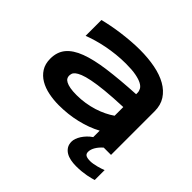

<svg xmlns="http://www.w3.org/2000/svg" viewBox="-213 -915 1383 1383"><g transform="rotate(45 478.5 -223.5)"><path d="M780.8 0Q753.9 23.4 738 50Q722.2 76.7 722.2 101.1Q722.2 121.6 736.1 129.9Q750 138.2 780.8 138.2Q794.4 138.2 811 135.3Q827.6 132.3 844 128.2Q860.4 124 875 119.1Q889.6 114.3 899.9 109.9V210.9Q889.6 213.9 873.8 218.3Q857.9 222.7 836.7 226.6Q815.4 230.5 789.6 233.2Q763.7 235.8 733.9 235.8Q704.6 235.8 677.7 230.5Q650.9 225.1 630.6 212.9Q610.4 200.7 598.1 181.2Q585.9 161.6 585.9 132.8Q585.9 118.7 592 101.1Q598.1 83.5 609.6 65.4Q621.1 47.4 637.5 30.3Q653.8 13.2 673.8 0V-65.9Q639.2 -46.9 599.4 -32.2Q559.6 -17.6 516.6 -7.3Q473.6 2.9 428 8.1Q382.3 13.2 335.9 13.2Q281.7 13.2 231.2 2.9Q180.7 -7.3 141.6 -30.3Q102.5 -53.2 78.9 -90.3Q55.2 -127.4 55.2 -181.2Q55.2 -249 92.3 -294.2Q129.4 -339.4 205.6 -368.2Q281.7 -397 398.2 -412.6Q514.6 -428.2 673.8 -437V-451.2Q673.8 -467.8 665 -484.1Q656.2 -500.5 633.1 -512.9Q609.9 -525.4 569.6 -533.2Q529.3 -541 466.8 -541Q417.5 -541 369.4 -535.9Q321.3 -530.8 276.6 -522Q231.9 -513.2 191.9 -501.5Q151.9 -489.7 119.1 -477.1V-638.2Q153.3 -647 195.8 -655.3Q238.3 -663.6 284.2 -669.7Q330.1 -675.8 377 -679.4Q423.8 -683.1 466.8 -683.1Q551.3 -683.1 622.6 -669.2Q693.8 -655.3 745.4 -626Q796.9 -596.7 825.9 -551.8Q855 -506.8 855 -444.8V0ZM673.8 -306.2Q569.3 -302.2 496.3 -294.9Q423.3 -287.6 375 -277.8Q326.7 -268.1 299.1 -256.8Q271.5 -245.6 257.8 -233.9Q244.1 -222.2 241 -210.4Q237.8 -198.7 237.8 -189Q237.8 -177.2 244.1 -166.3Q250.5 -155.3 266.4 -147Q282.2 -138.7 308.6 -133.8Q335 -128.9 375 -128.9Q419.4 -128.9 461.9 -135.7Q504.4 -142.6 542.5 -154.5Q580.6 -166.5 614 -182.9Q647.5 -199.2 673.8 -217.8Z"/></g></svg>

Font: REH Gaming
Style: Gaming
Weight: 700
Designer: Astigmatic (AOETI)
Foundry: Astigmatic (AOETI)
Version: Version 1.001 2011